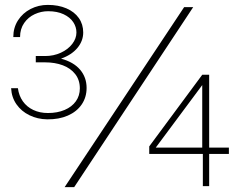

<svg xmlns="http://www.w3.org/2000/svg" viewBox="-20 -760 1010 784"><path d="M175.1 -740Q218.2 -740 251.1 -725.9Q284 -711.7 301.9 -686.3Q319.8 -660.8 319.8 -627.4Q319.8 -592.9 296.2 -564.4Q272.6 -535.9 229.2 -520.5Q280.5 -506.7 307.1 -475.4Q333.6 -444.1 333.6 -401Q333.6 -363 313.7 -333.6Q293.7 -304.2 257.2 -288.1Q220.7 -272.1 172.6 -272.7Q133.3 -273.3 100.3 -289.4Q67.3 -305.4 47.3 -334Q27.3 -362.7 25.4 -399.8H53.1Q57.2 -369.3 73.2 -346.5Q89.3 -323.7 115.7 -311.1Q142.1 -298.5 175.8 -298.5Q214.5 -298.5 244 -311.1Q273.6 -323.7 289.8 -346.5Q306 -369.3 306 -399.1Q306 -433.4 287.1 -457.5Q268.2 -481.5 236.2 -493.5Q204.1 -505.4 164.5 -505.4H126.1V-531.2H164.5Q199 -531.2 228.4 -544.7Q257.9 -558.3 275 -580.6Q292.1 -602.9 292.1 -627.4Q292.1 -649.8 279.1 -669.6Q266 -689.4 239.8 -701.8Q213.5 -714.2 176.4 -714.2Q148.1 -714.2 121.7 -702.1Q95.3 -690 78.6 -666Q61.9 -641.9 61.9 -608.6H34.3Q34.3 -646.9 53.4 -676.8Q72.6 -706.7 105 -723.4Q137.4 -740 175.1 -740ZM283 4H244L732 -731H769ZM834.1 -454.7V-157.2H914.6V-131.5H834.1V0H808.3V-131.5H589.4V-162.3L805.8 -454.7ZM805.8 -157.2V-412.6L615.9 -157.2Z"/></svg>

Font: Public Sans VF
Style: Regular
Weight: 400
Designer: Pablo Impallari, Rodrigo Fuenzalida (Modified by Dan O. Williams and USWDS)
Version: Version 1.003